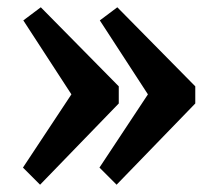

<svg xmlns="http://www.w3.org/2000/svg" viewBox="-20 -514 588 527"><path d="M43 -54 176 -255 44 -458 92 -494 306 -277V-230L90 -7ZM253 -54 386 -255 254 -458 302 -494 516 -277V-230L300 -7Z"/></svg>

Font: Domine
Style: Bold
Weight: 700
Designer: Pablo Impallari, Rodrigo Fuenzalida, Brenda Gallo
Foundry: Pablo Impallari, Rodrigo Fuenzalida, Brenda Gallo
Version: Version 2.000